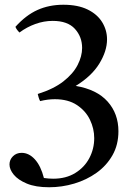

<svg xmlns="http://www.w3.org/2000/svg" viewBox="-20 -650 563 809"><path d="M139 -254Q206 -275 247 -307Q288 -339 307 -376Q326 -413 326 -448Q326 -495 295.5 -528.5Q265 -562 202 -562Q165 -562 129 -549Q93 -536 62 -513Q49 -526 45 -537Q89 -586 138 -608Q187 -630 247 -630Q308 -630 349 -610Q390 -590 410.5 -556.5Q431 -523 431 -484Q431 -435 398.5 -382Q366 -329 299 -288Q388 -273 433.5 -222Q479 -171 479 -97Q479 -40 454 4Q429 48 387 78Q345 108 293 123.5Q241 139 187 139Q130 139 93 123.5Q56 108 38 86Q20 64 20 43Q20 23 34.5 8.5Q49 -6 71 -6Q102 -6 127 21.5Q152 49 165 100Q186 103 204 103Q258 103 297 79Q336 55 356.5 16Q377 -23 377 -68Q377 -108 359 -145.5Q341 -183 304 -207.5Q267 -232 211 -232Q181 -232 149 -224Q145 -232 143 -239Q141 -246 139 -254Z"/></svg>

Font: Tiro Bangla
Style: Regular
Weight: 400
Designer: Bangla: John Hudson & Fiona Ross. Latin: John Hudson.
Foundry: Tiro Typeworks Ltd.
Version: Version 1.60